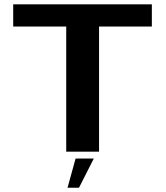

<svg xmlns="http://www.w3.org/2000/svg" viewBox="-20 -695 760 880"><path d="M283.5 0H434V-573.5H676V-675H40.5V-573.5H283.5ZM289.5 165.5H342L410 31.5H326.5Z"/></svg>

Font: Anybody SemiExpanded SemiBold
Style: Regular
Weight: 600
Width: 6
Designer: Tyler Finck
Foundry: Etcetera Type Company
Version: Version 1.113;gftools[0.9.25]